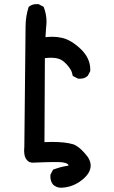

<svg xmlns="http://www.w3.org/2000/svg" viewBox="-20 -753 540 913"><path d="M232.4 125Q224.6 115.2 222.2 105.5Q219.7 95.7 219.7 89.8Q219.7 84 219.7 78.1L232.4 53.7Q269.5 40 296.9 36.1Q303.7 35.2 306.6 33.2Q299.8 18.6 258.8 17.6Q252.9 17.6 229 17.6Q205.1 17.6 136.7 20.5Q119.1 20.5 109.4 9.8Q94.7 -4.9 94.7 -37.1Q94.7 -44.9 95.7 -55.7L101.6 -625Q101.6 -674.8 116.2 -719.7L118.2 -721.7Q132.8 -733.4 154.3 -733.4Q157.2 -733.4 163.1 -733.4L187.5 -720.7Q201.2 -685.5 201.2 -650.4Q201.2 -636.7 199.2 -623L196.3 -576.2Q210.9 -578.1 231.4 -578.1Q252 -578.1 273.4 -573.2Q316.4 -564.5 363.3 -520.5Q409.2 -476.6 409.2 -422.9Q409.2 -419.9 409.2 -415L397.5 -392.6Q387.7 -383.8 378.4 -381.3Q369.1 -378.9 363.3 -378.9Q357.4 -378.9 351.6 -378.9L326.2 -391.6Q322.3 -411.1 316.4 -420.9Q303.7 -442.4 284.2 -459Q262.7 -478.5 223.6 -478.5Q210 -478.5 193.4 -476.6L191.4 -77.1Q210 -78.1 227.5 -78.1Q289.1 -78.1 326.2 -67.4Q352.5 -59.6 383.8 -23.4Q411.1 5.9 411.1 34.2Q411.1 75.2 358.4 111.3Q316.4 139.6 266.6 139.6Q248 138.7 232.4 125Z"/></svg>

Font: JasonHandwriting2
Style: SemiBold
Weight: 600
Version: Version 1.04.7